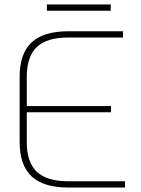

<svg xmlns="http://www.w3.org/2000/svg" viewBox="-20 -840 630 860"><path d="M68 -204V-496Q68 -600 121.5 -650Q175 -700 286 -700H531V-672H286Q190 -672 145 -629.5Q100 -587 100 -496V-365H477V-337H100V-204Q100 -113 145 -70.5Q190 -28 286 -28H540V0H286Q175 0 121.5 -50Q68 -100 68 -204ZM190 -820H476V-792H190Z"/></svg>

Font: KoHo ExtraLight
Style: Regular
Weight: 275
Version: Version 1.000; ttfautohint (v1.6)